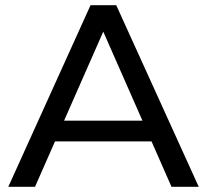

<svg xmlns="http://www.w3.org/2000/svg" viewBox="-20 -720 798 740"><path d="M227 -255H529L378 -598ZM564 -175H192L115 0H12L329 -700H428L746 0H641Z"/></svg>

Font: Montserrat Z Med
Style: Regular
Weight: 500
Designer: Julieta Ulanovsky
Foundry: Julieta Ulanovsky
Version: Version 8.000